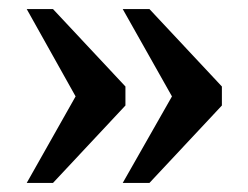

<svg xmlns="http://www.w3.org/2000/svg" viewBox="-20 -477 547 424"><path d="M388 -214 251 -457H310L470 -286V-244L310 -73H251L387 -312ZM175 -214 39 -457H97L257 -286V-244L97 -73H39L174 -312Z"/></svg>

Font: Roboto Serif 36pt Medium
Style: Regular
Weight: 500
Designer: Greg Gazdowicz
Foundry: Commercial Type
Version: Version 1.008